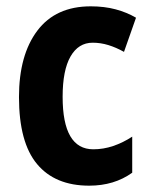

<svg xmlns="http://www.w3.org/2000/svg" viewBox="-20 -577 474 607"><path d="M262 10Q154 10 97 -58.5Q40 -127 40 -270Q40 -403 98 -480Q156 -557 267 -557Q310 -557 345.5 -547.5Q381 -538 410 -521L372 -413Q347 -427 322.5 -434.5Q298 -442 273 -442Q228 -442 203 -398.5Q178 -355 178 -271Q178 -105 275 -105Q307 -105 338 -115.5Q369 -126 398 -145V-31Q341 10 262 10Z"/></svg>

Font: Noto Sans Lao Condensed
Style: Bold
Weight: 700
Width: 3
Designer: Monotype Design Team
Foundry: Monotype Imaging Inc.
Version: Version 2.003; ttfautohint (v1.8.4.7-5d5b)